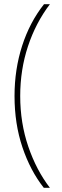

<svg xmlns="http://www.w3.org/2000/svg" viewBox="-20 -734 296 912"><path d="M189 -714H217Q150 -626 113 -514.5Q76 -403 76 -278Q76 -150 114.5 -37.5Q153 75 217 158H188Q124 77 86.5 -34.5Q49 -146 49 -278Q49 -404 85 -516Q121 -628 189 -714Z"/></svg>

Font: Noto Sans Display Thin Cond
Style: Regular
Weight: 250
Width: 3
Designer: Monotype Design team
Foundry: Monotype Imaging Inc.
Version: Version 1.000